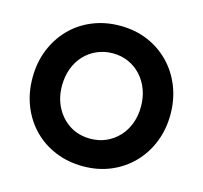

<svg xmlns="http://www.w3.org/2000/svg" viewBox="-105 -830 1010 956"><g transform="rotate(15 400.5 -352.0)"><path d="M401 10Q324 10 258.5 -17Q193 -44 145.5 -92.5Q98 -141 71.5 -207Q45 -273 45 -352Q45 -430 71.5 -496Q98 -562 145.5 -611Q193 -660 258.5 -687Q324 -714 401 -714Q478 -714 542.5 -687Q607 -660 655 -611Q703 -562 729.5 -495.5Q756 -429 756 -352Q756 -274 729.5 -208Q703 -142 655 -93Q607 -44 542.5 -17Q478 10 401 10ZM401 -132Q445 -132 482 -148.5Q519 -165 546.5 -194.5Q574 -224 589 -264Q604 -304 604 -352Q604 -399 589 -439Q574 -479 546.5 -509Q519 -539 482 -555.5Q445 -572 401 -572Q357 -572 319.5 -555.5Q282 -539 254.5 -509.5Q227 -480 212 -439.5Q197 -399 197 -351Q197 -288 223.5 -238.5Q250 -189 295.5 -160.5Q341 -132 401 -132Z"/></g></svg>

Font: Readex Pro SemiBold
Style: Regular
Weight: 600
Designer: Bonnie Shaver-Troup, Thomas Jockin
Foundry: Lexend
Version: Version 1.204